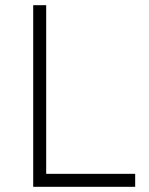

<svg xmlns="http://www.w3.org/2000/svg" viewBox="-20 -720 576 740"><path d="M108 0V-700H158V-50H501V0Z"/></svg>

Font: Lexend Deca ExtraLight
Style: Regular
Weight: 200
Designer: Bonnie Shaver-Troup, Thomas Jockin
Foundry: Lexend
Version: Version 1.008; ttfautohint (v1.8.4.7-5d5b)